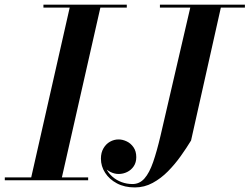

<svg xmlns="http://www.w3.org/2000/svg" viewBox="-62 -770 1066 820"><path d="M68.5 0 238.5 -750H369.5L199.5 0ZM-41.5 0V-12.5H314.5V0ZM123.5 -737.5V-750H479.5V-737.5ZM514 30.5Q470 30.5 437.5 13.2Q405 -4 387 -32Q369 -60 369 -92.5Q369 -118 379.8 -136.5Q390.5 -155 407.8 -164.8Q425 -174.5 444.5 -174.5Q461.5 -174.5 479 -166.2Q496.5 -158 508.2 -141Q520 -124 520 -99Q520 -76 509.2 -60Q498.5 -44 481.2 -35.5Q464 -27 444.5 -27Q427 -27 409.8 -35.5Q392.5 -44 381.2 -58.8Q370 -73.5 370 -92.5H381.5Q382 -69.5 391.5 -50Q401 -30.5 418 -15.5Q435 -0.5 457.2 7.8Q479.5 16 504 16Q534 16 555 -7.8Q576 -31.5 592 -77.8Q608 -124 623.5 -190L753.5 -750H884L754 -170Q735 -138.5 710.2 -103.8Q685.5 -69 655.5 -38.5Q625.5 -8 590 11.2Q554.5 30.5 514 30.5ZM621 -737.5V-750H984V-737.5Z"/></svg>

Font: Bodoni Moda 18pt SemiBold
Style: Italic
Weight: 600
Italic angle: -13°
Designer: Owen Earl
Foundry: indestructible type
Version: Version 2.005